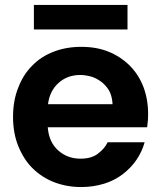

<svg xmlns="http://www.w3.org/2000/svg" viewBox="-20 -754 657 783"><path d="M307.1 -448.2Q255.9 -448.2 220.2 -417Q182.6 -384.3 175.8 -329.1H439Q437.5 -357.4 428.2 -377.9Q419.4 -397 398.9 -416Q379.4 -431.6 357.9 -439.9Q330.6 -448.2 307.1 -448.2ZM33.2 -276.9Q33.2 -343.8 54.2 -396Q74.2 -449.2 110.8 -485.8Q146.5 -522.9 198.2 -543Q250 -563 311 -563Q373 -563 420.9 -543.9Q469.2 -524.9 507.8 -487.8Q544.4 -451.2 564 -401.9Q584 -350.1 584 -289.1Q584 -271 583 -262.2L580.1 -234.9H174.8Q179.2 -174.3 217.8 -140.1Q255.4 -106.9 308.1 -106.9Q353 -106.9 378.9 -127Q407.7 -148.9 418.9 -173.8H569.8Q559.1 -135.3 537.1 -103Q516.1 -71.3 481 -43.9Q447.3 -18.1 404.8 -4.9Q359.9 8.8 311 8.8Q252 8.8 200.2 -11.2Q149.9 -30.8 111.8 -68.8Q76.2 -104.5 54.2 -159.2Q33.2 -211.4 33.2 -276.9ZM118.2 -633.8V-733.9H500V-633.8Z"/></svg>

Font: PoppinsZ SemiBold
Style: Regular
Weight: 600
Designer: Ninad Kale (Devanagari), Jonny Pinhorn (Latin)
Foundry: Indian Type Foundry
Version: Version 3.002;FEAKit 1.0